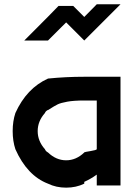

<svg xmlns="http://www.w3.org/2000/svg" viewBox="-20 -853 635 883"><path d="M425 -50Q397.5 -30 367.5 -16.7V-8.3Q330 10 284.2 10Q238.3 10 200.8 -8.3Q105 -45 50.8 -166.7Q38.3 -204.2 38.3 -250Q38.3 -295.8 50.8 -333.3Q102.5 -447.5 200.8 -491.7Q282.5 -500 367.5 -500H534.2V0H425ZM367.5 -151.7V-152.5Q370.8 -154.2 396.7 -158.3Q422.5 -162.5 425 -166.7V-390.8H367.5Q319.2 -390.8 289.6 -385.4Q260 -380 245.8 -373.3Q231.7 -366.7 200.8 -346.7V-347.5Q189.2 -341.7 186.7 -333.3Q153.3 -295.8 153.3 -250Q153.3 -204.2 186.7 -166.7Q190 -157.5 200.8 -151.7Q238.3 -115.8 284.2 -115.8Q330 -115.8 367.5 -151.7ZM367.5 -666.7 284.2 -750 200.8 -666.7H91.7Q228.3 -803.3 249.2 -825.8H316.7L367.5 -775L425 -833.3H534.2Z"/></svg>

Font: 0xA000
Style: Bold
Weight: 700
Version: Version 0.1